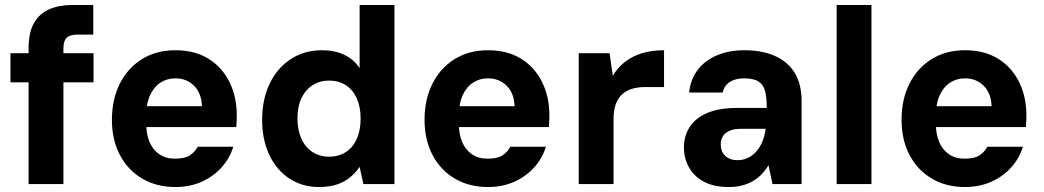

<svg xmlns="http://www.w3.org/2000/svg" viewBox="-20 -740 4196 772"><path d="M95 0V-546Q95 -610 117 -648Q139 -686 178.5 -703Q218 -720 272 -720H355V-601H294Q262 -601 248.5 -588.5Q235 -576 235 -546V0ZM22 -409V-526H356V-409Z M685 12Q609 12 551.5 -22Q494 -56 462 -117Q430 -178 430 -258Q430 -340 461.5 -403Q493 -466 550.5 -502Q608 -538 685 -538Q763 -538 818 -504Q873 -470 902.5 -410.5Q932 -351 932 -276Q932 -266 931.5 -254Q931 -242 930 -229H529V-313H792Q790 -366 760 -395.5Q730 -425 685 -425Q652 -425 625.5 -408Q599 -391 583.5 -357.5Q568 -324 568 -272V-243Q568 -200 581.5 -168.5Q595 -137 621 -119.5Q647 -102 683 -102Q723 -102 743 -115Q763 -128 775 -150H918Q904 -104 871.5 -67.5Q839 -31 791.5 -9.5Q744 12 685 12Z M1262 12Q1195 12 1143 -22.5Q1091 -57 1062.5 -118Q1034 -179 1034 -258Q1034 -340 1064 -403Q1094 -466 1148.5 -502Q1203 -538 1275 -538Q1325 -538 1363.5 -520Q1402 -502 1426 -466V-720H1566V0H1441L1426 -69Q1411 -47 1389.5 -28.5Q1368 -10 1337 1Q1306 12 1262 12ZM1303 -110Q1342 -110 1370.5 -128.5Q1399 -147 1414.5 -181.5Q1430 -216 1430 -263Q1430 -310 1414.5 -344.5Q1399 -379 1370.5 -397.5Q1342 -416 1303 -416Q1266 -416 1237 -397.5Q1208 -379 1192 -345Q1176 -311 1176 -264Q1176 -217 1192 -182Q1208 -147 1237 -128.5Q1266 -110 1303 -110Z M1942 12Q1866 12 1808.5 -22Q1751 -56 1719 -117Q1687 -178 1687 -258Q1687 -340 1718.5 -403Q1750 -466 1807.5 -502Q1865 -538 1942 -538Q2020 -538 2075 -504Q2130 -470 2159.5 -410.5Q2189 -351 2189 -276Q2189 -266 2188.5 -254Q2188 -242 2187 -229H1786V-313H2049Q2047 -366 2017 -395.5Q1987 -425 1942 -425Q1909 -425 1882.5 -408Q1856 -391 1840.5 -357.5Q1825 -324 1825 -272V-243Q1825 -200 1838.5 -168.5Q1852 -137 1878 -119.5Q1904 -102 1940 -102Q1980 -102 2000 -115Q2020 -128 2032 -150H2175Q2161 -104 2128.5 -67.5Q2096 -31 2048.5 -9.5Q2001 12 1942 12Z M2307 0V-526H2431L2444 -435Q2464 -469 2494 -492Q2524 -515 2563 -526.5Q2602 -538 2650 -538V-390H2574Q2548 -390 2525 -384Q2502 -378 2484.5 -363.5Q2467 -349 2457 -324Q2447 -299 2447 -262V0Z M2911 12Q2850 12 2810 -9.5Q2770 -31 2750 -67.5Q2730 -104 2730 -147Q2730 -194 2753.5 -230Q2777 -266 2824.5 -286Q2872 -306 2943 -306H3063Q3063 -347 3056.5 -373Q3050 -399 3030 -412Q3010 -425 2972 -425Q2937 -425 2914.5 -410.5Q2892 -396 2886 -368H2751Q2756 -420 2784.5 -458Q2813 -496 2861.5 -517Q2910 -538 2973 -538Q3045 -538 3097 -514.5Q3149 -491 3176 -446Q3203 -401 3203 -335V0H3086L3070 -76Q3059 -57 3043.5 -40.5Q3028 -24 3008.5 -12.5Q2989 -1 2964.5 5.5Q2940 12 2911 12ZM2945 -96Q2968 -96 2987 -105Q3006 -114 3021 -131Q3036 -148 3045 -170Q3054 -192 3058 -218V-222H2959Q2931 -222 2913 -214Q2895 -206 2886.5 -192Q2878 -178 2878 -160Q2878 -139 2886.5 -125Q2895 -111 2910 -103.5Q2925 -96 2945 -96Z M3344 0V-720H3484V0Z M3860 12Q3784 12 3726.5 -22Q3669 -56 3637 -117Q3605 -178 3605 -258Q3605 -340 3636.5 -403Q3668 -466 3725.5 -502Q3783 -538 3860 -538Q3938 -538 3993 -504Q4048 -470 4077.5 -410.5Q4107 -351 4107 -276Q4107 -266 4106.5 -254Q4106 -242 4105 -229H3704V-313H3967Q3965 -366 3935 -395.5Q3905 -425 3860 -425Q3827 -425 3800.5 -408Q3774 -391 3758.5 -357.5Q3743 -324 3743 -272V-243Q3743 -200 3756.5 -168.5Q3770 -137 3796 -119.5Q3822 -102 3858 -102Q3898 -102 3918 -115Q3938 -128 3950 -150H4093Q4079 -104 4046.5 -67.5Q4014 -31 3966.5 -9.5Q3919 12 3860 12Z"/></svg>

Font: DM Sans 9pt ExtraBold
Style: Regular
Weight: 800
Version: Version 4.004;gftools[0.9.30]